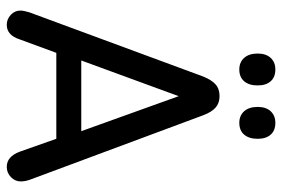

<svg xmlns="http://www.w3.org/2000/svg" viewBox="-150 -656 815 554"><g transform="rotate(90 257.0 -378.5)"><path d="M380 -134 417 -29Q431 9 461 9Q478 9 490.5 -3Q503 -15 503 -31Q503 -44 498 -58L312 -558Q303 -582 290 -593.5Q277 -605 257 -605Q236 -605 223 -593.5Q210 -582 200 -557L15 -56Q13 -49 11.5 -42.5Q10 -36 10 -30Q10 -14 22.5 -2.5Q35 9 51 9Q81 9 93 -28L132 -134ZM358 -206H154L257 -487ZM180 -766Q159 -766 146.5 -752.5Q134 -739 134 -715Q134 -690 146.5 -676Q159 -662 180 -662Q202 -662 214 -676Q226 -690 226 -715Q226 -739 214 -752.5Q202 -766 180 -766ZM334 -766Q313 -766 300.5 -752.5Q288 -739 288 -715Q288 -690 300.5 -676Q313 -662 334 -662Q356 -662 368 -676Q380 -690 380 -715Q380 -739 368 -752.5Q356 -766 334 -766Z"/></g></svg>

Font: Beiruti Medium
Style: Regular
Weight: 500
Designer: Arlette Boutros
Foundry: Boutros
Version: Version 1.41